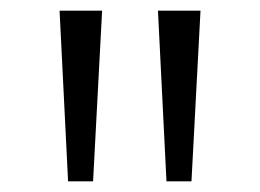

<svg xmlns="http://www.w3.org/2000/svg" viewBox="-20 -678 488 361"><path d="M92 -658H172L155 -337H108ZM277 -658H357L340 -337H293Z"/></svg>

Font: Ysabeau SC Medium
Style: Regular
Weight: 500
Designer: Christian Thalmann (Catharsis Fonts)
Version: Version 0.003